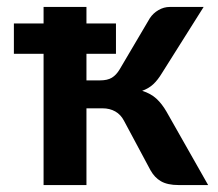

<svg xmlns="http://www.w3.org/2000/svg" viewBox="-20 -533 628 553"><path d="M579.5 0H494.5Q478 0 465.5 -2.8Q453 -5.5 443.5 -11Q434 -16.5 426.8 -24.2Q419.5 -32 413.5 -42.5L337.5 -184.5Q328 -203 312 -212Q296 -221 275.5 -221H229V0H105.5V-378H20V-465.5H105.5V-513H229V-465.5H314V-378H229V-301.5H268.5Q289.5 -301.5 302.2 -309.2Q315 -317 324.5 -333L411.5 -480.5Q421 -495 436.5 -504Q452 -513 469 -513H566.5L446.5 -322.5Q434.5 -302.5 421.2 -290.2Q408 -278 389.5 -271.5Q414.5 -263.5 430.5 -248.8Q446.5 -234 459.5 -211.5Z"/></svg>

Font: Lato 2
Style: Bold
Weight: 700
Designer: Lukasz Dziedzic with Adam Twardoch and Botio Nikoltchev
Foundry: tyPoland Lukasz Dziedzic
Version: Version 2.015; 2015-08-06; http://www.latofonts.com/